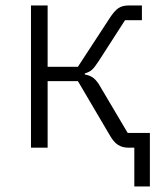

<svg xmlns="http://www.w3.org/2000/svg" viewBox="-20 -533 587 693"><path d="M464.8 140.1V0H442.9Q421.4 0 405.3 -10.5Q389.2 -21 375 -46.9L261.2 -240.2H151.9V0H91.8V-513.2H151.9V-292H261.2L376 -467.8Q393.1 -494.1 407.5 -503.7Q421.9 -513.2 443.8 -513.2H492.2V-460H431.2L335.9 -312Q321.3 -289.6 311.8 -281Q302.2 -272.5 286.1 -268.1V-264.2Q304.7 -261.2 317.9 -251Q331.1 -240.7 345.2 -214.8L440.9 -53.2H521V140.1Z"/></svg>

Font: Anuphan Light
Style: Regular
Weight: 300
Designer: Mike Abbink, Paul van der Laan, Pieter van Rosmalen, Mint Tantisuwanna
Foundry: Bold Monday; Cadson Demak
Version: Version 3.002;hotconv 1.0.109;makeotfexe 2.5.65596